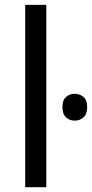

<svg xmlns="http://www.w3.org/2000/svg" viewBox="-20 -780 383 800"><path d="M172.9 0H85V-759.8H172.9ZM255.1 -291Q240.2 -304.7 240.2 -333.7Q240.2 -362.8 255.1 -376Q270 -389.2 291.3 -389.2Q312.5 -389.2 327.9 -376Q343.3 -362.8 343.3 -333.7Q343.3 -304.7 327.9 -291Q312.5 -277.3 291.3 -277.3Q270 -277.3 255.1 -291Z"/></svg>

Font: NotoSans
Style: Regular
Weight: 400
Designer: Monotype Design team
Foundry: Monotype Imaging Inc.
Version: Version 1.04